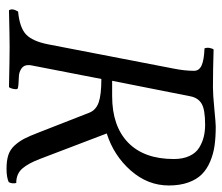

<svg xmlns="http://www.w3.org/2000/svg" viewBox="-68 -626 704 609"><g transform="rotate(90 284.5 -322.0)"><path d="M286.1 -574.2 236.8 -325.2H285.2Q380.4 -325.2 432.6 -375.7Q484.9 -426.3 484.9 -521Q484.9 -549.8 475.3 -570.3Q465.8 -590.8 449.2 -601.1Q432.6 -611.3 414.8 -615.7Q397 -620.1 376 -620.1Q328.1 -620.1 309.6 -609.1Q291 -598.1 286.1 -574.2ZM231 -291 188 -69.8Q187 -65.9 187 -59.1Q187 -44.9 197.8 -37.6Q208.5 -30.3 221.4 -29.5Q234.4 -28.8 247.1 -28.1Q259.8 -27.3 262.2 -24.9Q264.6 -21.5 262.5 -11.5Q260.3 -1.5 256.8 2Q163.1 0 129.9 0Q99.1 0 13.2 2Q5.9 -8.3 17.1 -26.9Q67.9 -31.7 89.6 -52Q111.3 -72.3 121.1 -122.1L198.2 -521Q205.1 -555.7 205.1 -585Q205.1 -601.1 188.2 -608.9Q171.4 -616.7 133.8 -618.2Q130.9 -626.5 132.8 -635.5Q134.8 -644.5 137.2 -647Q203.6 -645 251 -645H259.8Q280.8 -645 326.2 -649.4Q371.6 -653.8 381.8 -653.8Q415.5 -653.8 441.9 -650.1Q468.3 -646.5 492.7 -636.2Q517.1 -626 533.4 -609.6Q549.8 -593.3 559.3 -566.7Q568.8 -540 568.8 -504.9Q568.8 -438 521.2 -384Q473.6 -330.1 403.8 -308.1L483.9 -98.1Q498 -60.1 514.9 -40.5Q531.7 -21 561 -21Q564 -7.3 558.1 2.9Q542.5 9.8 516.1 9.8Q490.2 9.8 472.7 4.2Q455.1 -1.5 442.1 -15.6Q429.2 -29.8 420.7 -46.1Q412.1 -62.5 400.9 -91.8L337.9 -252.9Q329.6 -273.9 305.4 -282.5Q281.2 -291 231 -291Z"/></g></svg>

Font: Common Serif
Style: Italic
Weight: 400
Italic angle: -12°
Designer: Philipp H. Poll, Khaled Hosny
Foundry: Stefan Peev, Context Ltd.
Version: Version 1.026